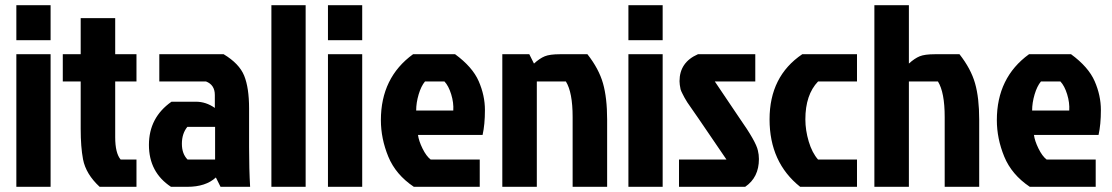

<svg xmlns="http://www.w3.org/2000/svg" viewBox="-20 -720 4287 740"><path d="M43 0V-511H175V0ZM43 -700H175V-565H43Z M291 -223V-406H222V-511H291V-650H424V-511H506V-406H424V-191Q424 -130 445 -105H506V0H364Q311 -49 300 -106Q291 -154 291 -223Z M809 -231H702Q681 -205 681 -166Q681 -127 703 -105H809ZM594 -511H842Q902 -475 921 -428.5Q940 -382 940 -302V-152Q940 -69 944 0H830L812 -36Q773 0 702 0H639Q554 -56 554 -161.5Q554 -267 641 -328H735Q774 -328 808 -304V-354Q808 -393 774 -406H594Z M1158 -700V0H1026V-700Z M1244 0V-511H1376V0ZM1244 -700H1376V-565H1244Z M1693 -406H1618Q1603 -388 1593.5 -356Q1584 -324 1584 -294H1727Q1729 -324 1719 -356.5Q1709 -389 1693 -406ZM1829 -105V0H1575Q1505 -47 1476.5 -116.5Q1448 -186 1448 -257Q1448 -421 1572 -511H1734Q1801 -462 1825 -407Q1849 -352 1849 -296Q1849 -240 1840 -200H1591Q1594 -177 1608.5 -147.5Q1623 -118 1640 -105Z M2138 -511H2244Q2288 -455 2304 -399Q2320 -343 2320 -259V0H2187V-269Q2187 -364 2161 -406H2049V0H1916V-511H2020L2038 -475Q2060 -495 2079.5 -503Q2099 -511 2138 -511Z M2402 0V-511H2534V0ZM2402 -700H2534V-565H2402Z M2670 -511H2891V-406H2735L2830 -265Q2894 -174 2901 -140Q2905 -124 2905 -107Q2905 -36 2852 0H2597V-105H2780L2673 -262Q2666 -273 2651.5 -293Q2637 -313 2629 -325.5Q2621 -338 2618 -344Q2615 -350 2610 -359.5Q2605 -369 2603 -376Q2599 -395 2599 -407Q2599 -480 2670 -511Z M3084 -260Q3084 -218 3097 -174.5Q3110 -131 3133 -105H3283V0H3064Q2946 -94 2946 -260Q2946 -426 3072 -511H3283V-406H3133Q3084 -355 3084 -260Z M3583 -511H3678Q3722 -455 3738 -399Q3754 -343 3754 -259V0H3621V-269Q3621 -364 3595 -406H3483V0H3350V-700H3483V-475Q3505 -495 3524.5 -503Q3544 -511 3583 -511Z M4067 -406H3992Q3977 -388 3967.5 -356Q3958 -324 3958 -294H4101Q4103 -324 4093 -356.5Q4083 -389 4067 -406ZM4203 -105V0H3949Q3879 -47 3850.5 -116.5Q3822 -186 3822 -257Q3822 -421 3946 -511H4108Q4175 -462 4199 -407Q4223 -352 4223 -296Q4223 -240 4214 -200H3965Q3968 -177 3982.5 -147.5Q3997 -118 4014 -105Z"/></svg>

Font: Jockey One
Style: Regular
Weight: 400
Designer: TypeTogether
Foundry: TypeTogether
Version: Version 1.002